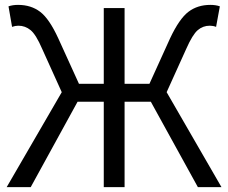

<svg xmlns="http://www.w3.org/2000/svg" viewBox="-20 -766 934 786"><path d="M55.2 -660.8Q42.4 -660.8 29.4 -656L14.8 -740Q31.4 -746 54 -746Q107 -746 144.3 -717.7Q181.6 -689.4 218.2 -609.8L303.2 -423H404.8V-733H490V-423H591.8L676.6 -609.8Q714.2 -689.4 751.4 -717.7Q788.6 -746 841 -746Q863.8 -746 880 -740L864.6 -656Q852.4 -660.8 838.8 -660.8Q810.8 -660.8 789.5 -642.6Q768.2 -624.4 742.6 -566.4L662.2 -388.6L886.6 0H790L597.4 -349.6H490V0H404.8V-349.6H297.6L105.8 0H7.4L232.8 -388.6L152.4 -566.4Q127.4 -624.4 105.3 -642.6Q83.2 -660.8 55.2 -660.8Z"/></svg>

Font: 寒蝉端黑体 Light
Style: Regular
Weight: 300
Designer: ChillDuanSans {Warren2060}; 
Source Han Sans {Ryoko NISHIZUKA 西塚涼子 (kana, bopomofo & ideographs); Paul D. Hunt (Latin, G
Foundry: ChillType&Adobe
Version: Version 1.300;Glyphs 3.3 (3306)